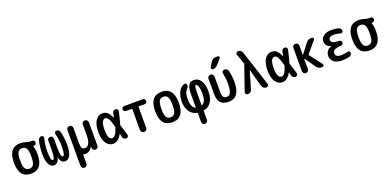

<svg xmlns="http://www.w3.org/2000/svg" viewBox="2 -1873 6496 3199"><g transform="rotate(-20 3250.0 -273.0)"><path d="M320.3 -402.8Q296.9 -442.4 245.1 -442.4Q193.4 -442.4 169.9 -402.8Q146.5 -363.3 146.5 -260.3Q146.5 -157.2 169.9 -117.7Q193.4 -78.1 245.1 -78.1Q296.9 -78.1 320.3 -117.7Q343.8 -157.2 343.8 -260.3Q343.8 -363.3 320.3 -402.8ZM245.1 -530.3Q288.1 -530.3 335.9 -515.1Q383.8 -500 420.9 -500H448.2Q465.8 -500 478.5 -486.8Q491.2 -473.6 491.2 -456.1Q491.2 -438.5 478.5 -425.3Q465.8 -412.1 448.2 -412.1H430.7H429.7V-411.1L430.7 -410.2Q455.1 -352.5 455.1 -259.8Q455.1 9.8 245.1 9.8Q35.2 9.8 35.2 -260.3Q35.2 -530.3 245.1 -530.3Z M650.4 9.8Q597.7 9.8 563 -50.8Q528.3 -111.3 528.3 -231.4Q528.3 -357.4 556.6 -474.6Q561.5 -494.1 578.6 -506.8Q595.7 -519.5 617.2 -519.5Q634.8 -519.5 645.5 -505.4Q656.2 -491.2 651.4 -473.6Q622.1 -360.4 622.1 -250Q622.1 -80.1 661.1 -80.1Q700.2 -80.1 700.2 -255.9V-410.2Q700.2 -431.6 714.4 -445.8Q728.5 -460 750 -460Q771.5 -460 785.6 -445.3Q799.8 -430.7 799.8 -410.2V-255.9Q799.8 -80.1 838.9 -80.1Q877.9 -80.1 877.9 -250Q877.9 -361.3 848.6 -473.6Q843.8 -490.2 854.5 -504.9Q865.2 -519.5 882.8 -519.5Q904.3 -519.5 921.4 -507.3Q938.5 -495.1 943.4 -474.6Q972.7 -356.4 971.7 -231.4Q971.7 -111.3 937.5 -50.8Q903.3 9.8 849.6 9.8Q813.5 9.8 786.6 -17.6Q759.8 -44.9 751 -94.7Q751 -96.7 750 -96.7Q749 -96.7 749 -94.7Q740.2 -44.9 713.4 -17.6Q686.5 9.8 650.4 9.8Z M1059.6 167V-466.8Q1059.6 -489.3 1075.2 -504.4Q1090.8 -519.5 1112.8 -519.5Q1134.8 -519.5 1150.4 -504.4Q1166 -489.3 1166 -466.8V-209Q1166 -131.8 1181.2 -107.9Q1196.3 -84 1238.3 -84Q1279.3 -84 1305.7 -132.3Q1332 -180.7 1332 -276.4V-465.8Q1332 -488.3 1348.1 -503.9Q1364.3 -519.5 1386.2 -519.5Q1408.2 -519.5 1424.3 -503.9Q1440.4 -488.3 1440.4 -465.8V-51.8Q1440.4 -30.3 1425.3 -15.1Q1410.2 0 1388.7 0Q1366.2 0 1351.6 -14.6Q1336.9 -29.3 1335.9 -50.8L1335 -72.3H1334Q1332 -72.3 1332 -71.3Q1286.1 9.8 1208 9.8Q1189.5 9.8 1173.8 6.8Q1166 4.9 1166 12.7V167Q1166 189.5 1150.4 204.6Q1134.8 219.7 1112.8 219.7Q1090.8 219.7 1075.2 204.6Q1059.6 189.5 1059.6 167Z M1717.8 -435.5Q1641.6 -435.5 1641.6 -259.8Q1641.6 -84 1717.8 -84Q1781.2 -84 1825.2 -236.3Q1827.1 -241.2 1825.2 -252Q1795.9 -360.4 1772 -397.9Q1748 -435.5 1717.8 -435.5ZM1701.2 9.8Q1626 9.8 1578.6 -59.6Q1531.2 -128.9 1531.2 -259.8Q1531.2 -388.7 1577.6 -459.5Q1624 -530.3 1701.2 -530.3Q1749 -530.3 1783.7 -502.9Q1818.4 -475.6 1855.5 -397.5Q1856.4 -395.5 1858.4 -395Q1860.4 -394.5 1860.4 -397.5Q1867.2 -435.5 1872.1 -469.7Q1875 -492.2 1892.1 -505.9Q1909.2 -519.5 1930.7 -519.5Q1950.2 -519.5 1963.4 -504.4Q1976.6 -489.3 1971.7 -468.8Q1944.3 -339.8 1917 -253.9Q1914.1 -246.1 1917 -238.3Q1933.6 -188.5 1973.6 -51.8Q1978.5 -32.2 1966.8 -16.1Q1955.1 0 1934.6 0Q1911.1 0 1893.1 -15.1Q1875 -30.3 1871.1 -52.7Q1870.1 -58.6 1866.2 -76.7Q1862.3 -94.7 1860.4 -103.5Q1858.4 -109.4 1853.5 -103.5Q1788.1 9.8 1701.2 9.8Z M2085 -431.6Q2067.4 -431.6 2054.2 -444.8Q2041 -458 2041 -476.1Q2041 -494.1 2054.2 -506.8Q2067.4 -519.5 2085 -519.5H2415Q2432.6 -519.5 2445.8 -506.8Q2459 -494.1 2459 -476.1Q2459 -458 2445.8 -444.8Q2432.6 -431.6 2415 -431.6H2314.5Q2306.6 -431.6 2305.7 -423.8V-54.7Q2305.7 -31.2 2289.6 -15.6Q2273.4 0 2250 0Q2226.6 0 2210.9 -16.1Q2195.3 -32.2 2195.3 -54.7V-423.8Q2195.3 -431.6 2185.5 -431.6Z M2825.2 -402.8Q2801.8 -442.4 2750 -442.4Q2698.2 -442.4 2674.8 -402.8Q2651.4 -363.3 2651.4 -260.3Q2651.4 -157.2 2674.8 -117.7Q2698.2 -78.1 2750 -78.1Q2801.8 -78.1 2825.2 -117.7Q2848.6 -157.2 2848.6 -260.3Q2848.6 -363.3 2825.2 -402.8ZM2960 -260.3Q2960 9.8 2750 9.8Q2540 9.8 2540 -260.3Q2540 -530.3 2750 -530.3Q2960 -530.3 2960 -260.3Z M3301.8 -299.8V-93.8Q3301.8 -85 3309.6 -88.9Q3381.8 -124 3381.8 -269.5Q3381.8 -346.7 3365.7 -393.6Q3349.6 -440.4 3330.1 -440.4Q3320.3 -440.4 3314.5 -431.6Q3308.6 -422.9 3305.2 -391.1Q3301.8 -359.4 3301.8 -299.8ZM3189.5 3.9Q3104.5 -14.6 3058.1 -84Q3011.7 -153.3 3011.7 -259.8Q3011.7 -363.3 3049.8 -433.1Q3087.9 -502.9 3149.4 -523.4Q3166 -529.3 3180.7 -515.6Q3195.3 -502 3195.3 -483.4Q3195.3 -476.6 3193.4 -469.7Q3191.4 -462.9 3189 -458.5Q3186.5 -454.1 3181.2 -446.8Q3175.8 -439.5 3173.3 -436.5Q3170.9 -433.6 3163.6 -425.8Q3156.2 -418 3155.3 -416Q3118.2 -372.1 3118.2 -259.8Q3118.2 -123 3190.4 -87.9Q3193.4 -86.9 3195.8 -88.9Q3198.2 -90.8 3198.2 -93.8V-328.1Q3198.2 -435.5 3228 -482.9Q3257.8 -530.3 3318.4 -530.3Q3396.5 -530.3 3442.4 -463.4Q3488.3 -396.5 3488.3 -269.5Q3488.3 -156.2 3442.4 -85.4Q3396.5 -14.6 3310.5 3.9Q3301.8 5.9 3301.8 13.7V168Q3301.8 190.4 3287.1 205.1Q3272.5 219.7 3250 219.7Q3227.5 219.7 3212.9 205.1Q3198.2 190.4 3198.2 168V13.7Q3198.2 5.9 3189.5 3.9Z M3750 9.8Q3650.4 9.8 3605.5 -39.6Q3560.5 -88.9 3560.5 -205.1V-466.8Q3560.5 -489.3 3576.2 -504.4Q3591.8 -519.5 3613.8 -519.5Q3635.7 -519.5 3651.9 -504.4Q3668 -489.3 3668 -466.8V-194.3Q3668 -127.9 3686 -103Q3704.1 -78.1 3750 -78.1Q3793.9 -78.1 3815.9 -125.5Q3837.9 -172.9 3837.9 -289.1Q3837.9 -373 3817.4 -465.8Q3812.5 -487.3 3824.7 -503.4Q3836.9 -519.5 3858.4 -519.5Q3883.8 -519.5 3903.3 -505.4Q3922.9 -491.2 3927.7 -466.8Q3949.2 -372.1 3949.2 -269.5Q3949.2 9.8 3750 9.8ZM3796.9 -764.6H3833Q3849.6 -764.6 3856.4 -750Q3863.3 -735.4 3851.6 -722.7L3767.6 -627Q3735.4 -589.8 3684.6 -589.8Q3668.9 -589.8 3661.1 -604.5Q3653.3 -619.1 3661.1 -632.8L3710.9 -715.8Q3740.2 -764.6 3796.9 -764.6Z M4090.8 0Q4069.3 0 4057.1 -17.1Q4044.9 -34.2 4051.8 -52.7L4204.1 -492.2Q4207 -500 4204.1 -507.8L4142.6 -677.7Q4135.7 -696.3 4147.9 -713.4Q4160.2 -730.5 4179.7 -730.5Q4205.1 -730.5 4225.6 -715.3Q4246.1 -700.2 4252.9 -676.8L4456.1 -53.7Q4462.9 -34.2 4450.7 -17.1Q4438.5 0 4417 0H4416Q4390.6 0 4370.6 -15.6Q4350.6 -31.2 4343.8 -54.7L4257.8 -364.3Q4257.8 -365.2 4255.9 -365.2Q4254.9 -365.2 4254.9 -364.3L4163.1 -53.7Q4156.2 -29.3 4136.2 -14.6Q4116.2 0 4090.8 0Z M4717.8 -435.5Q4641.6 -435.5 4641.6 -259.8Q4641.6 -84 4717.8 -84Q4781.2 -84 4825.2 -236.3Q4827.1 -241.2 4825.2 -252Q4795.9 -360.4 4772 -397.9Q4748 -435.5 4717.8 -435.5ZM4701.2 9.8Q4626 9.8 4578.6 -59.6Q4531.2 -128.9 4531.2 -259.8Q4531.2 -388.7 4577.6 -459.5Q4624 -530.3 4701.2 -530.3Q4749 -530.3 4783.7 -502.9Q4818.4 -475.6 4855.5 -397.5Q4856.4 -395.5 4858.4 -395Q4860.4 -394.5 4860.4 -397.5Q4867.2 -435.5 4872.1 -469.7Q4875 -492.2 4892.1 -505.9Q4909.2 -519.5 4930.7 -519.5Q4950.2 -519.5 4963.4 -504.4Q4976.6 -489.3 4971.7 -468.8Q4944.3 -339.8 4917 -253.9Q4914.1 -246.1 4917 -238.3Q4933.6 -188.5 4973.6 -51.8Q4978.5 -32.2 4966.8 -16.1Q4955.1 0 4934.6 0Q4911.1 0 4893.1 -15.1Q4875 -30.3 4871.1 -52.7Q4870.1 -58.6 4866.2 -76.7Q4862.3 -94.7 4860.4 -103.5Q4858.4 -109.4 4853.5 -103.5Q4788.1 9.8 4701.2 9.8Z M5065.4 -53.7V-465.8Q5065.4 -488.3 5080.6 -503.9Q5095.7 -519.5 5118.7 -519.5Q5141.6 -519.5 5157.2 -503.9Q5172.9 -488.3 5172.9 -465.8V-304.7Q5172.9 -302.7 5174.3 -302.2Q5175.8 -301.8 5177.7 -303.7L5308.6 -474.6Q5343.8 -519.5 5400.4 -519.5H5413.1Q5429.7 -519.5 5437.5 -504.4Q5445.3 -489.3 5433.6 -475.6L5267.6 -277.3Q5262.7 -270.5 5267.6 -262.7L5434.6 -44.9Q5445.3 -32.2 5437.5 -16.1Q5429.7 0 5413.1 0H5398.4Q5341.8 0 5308.6 -45.9L5177.7 -234.4Q5175.8 -236.3 5174.3 -235.4Q5172.9 -234.4 5172.9 -232.4V-53.7Q5172.9 -31.2 5157.2 -15.6Q5141.6 0 5118.7 0Q5095.7 0 5080.6 -16.1Q5065.4 -32.2 5065.4 -53.7Z M5671.9 -273.4Q5673.8 -273.4 5673.8 -274.4Q5673.8 -275.4 5671.9 -275.4Q5570.3 -308.6 5570.3 -398.4Q5570.3 -454.1 5622.6 -492.2Q5674.8 -530.3 5765.6 -530.3Q5831.1 -530.3 5888.7 -513.7Q5907.2 -508.8 5918.9 -492.2Q5930.7 -475.6 5930.7 -455.1Q5930.7 -439.5 5917.5 -429.2Q5904.3 -418.9 5887.7 -423.8Q5826.2 -441.4 5778.3 -442.4Q5681.6 -442.4 5680.7 -381.8Q5680.7 -348.6 5712.9 -332Q5745.1 -315.4 5822.3 -314.5Q5839.8 -314.5 5852.5 -302.2Q5865.2 -290 5865.2 -272Q5865.2 -253.9 5852.5 -241.2Q5839.8 -228.5 5822.3 -228.5Q5674.8 -225.6 5674.8 -147.5Q5674.8 -78.1 5774.4 -78.1Q5829.1 -78.1 5893.6 -95.7Q5909.2 -100.6 5922.4 -90.8Q5935.5 -81.1 5935.5 -65.4Q5935.5 -45.9 5923.8 -28.8Q5912.1 -11.7 5892.6 -6.8Q5821.3 9.8 5765.6 9.8Q5668.9 9.8 5616.7 -30.8Q5564.5 -71.3 5564.5 -139.6Q5564.5 -189.5 5594.2 -227.5Q5624 -265.6 5671.9 -273.4Z M6320.3 -402.8Q6296.9 -442.4 6245.1 -442.4Q6193.4 -442.4 6169.9 -402.8Q6146.5 -363.3 6146.5 -260.3Q6146.5 -157.2 6169.9 -117.7Q6193.4 -78.1 6245.1 -78.1Q6296.9 -78.1 6320.3 -117.7Q6343.8 -157.2 6343.8 -260.3Q6343.8 -363.3 6320.3 -402.8ZM6245.1 -530.3Q6288.1 -530.3 6335.9 -515.1Q6383.8 -500 6420.9 -500H6448.2Q6465.8 -500 6478.5 -486.8Q6491.2 -473.6 6491.2 -456.1Q6491.2 -438.5 6478.5 -425.3Q6465.8 -412.1 6448.2 -412.1H6430.7H6429.7V-411.1L6430.7 -410.2Q6455.1 -352.5 6455.1 -259.8Q6455.1 9.8 6245.1 9.8Q6035.2 9.8 6035.2 -260.3Q6035.2 -530.3 6245.1 -530.3Z"/></g></svg>

Font: Rounded Mgen+ 2m medium
Style: Regular
Weight: 500
Designer: [Source Han Sans]
Ryoko NISHIZUKA  (kana & ideographs); Paul D. Hunt (Latin, Greek & Cyrillic); Wenlong ZHANG  (bopomofo
Version: Version 1.059.20150602